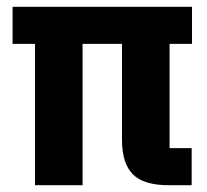

<svg xmlns="http://www.w3.org/2000/svg" viewBox="-20 -545 608 565"><path d="M479 -109H544V0H476Q403 0 371 -32Q339 -64 339 -134V-416H223V0H83V-416H17V-525H545V-416H479Z"/></svg>

Font: IBM Plex Sans Cond
Style: Bold
Weight: 700
Width: 3
Designer: Mike Abbink, Paul van der Laan, Pieter van Rosmalen
Foundry: Bold Monday
Version: Version 1.3